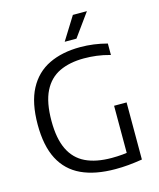

<svg xmlns="http://www.w3.org/2000/svg" viewBox="-136 -1041 946 1143"><g transform="rotate(-15 337.0 -470.0)"><path d="M432.5 6.5Q307.5 6.5 223 -33Q138.5 -72.5 95.5 -155.2Q52.5 -238 52.5 -368.5Q52.5 -503 97 -587Q141.5 -671 223 -710.2Q304.5 -749.5 415.5 -749.5Q457.5 -749.5 498.8 -744Q540 -738.5 581 -727.5V-657Q536 -669.5 497 -674.2Q458 -679 420 -679Q332 -679 268.8 -649Q205.5 -619 171.5 -551Q137.5 -483 137.5 -368.5Q137.5 -260 170 -192.8Q202.5 -125.5 267 -94.5Q331.5 -63.5 427.5 -63.5Q463.5 -63.5 494.8 -66.5Q526 -69.5 553 -74.5L521 -41V-360H598V-8Q551 -0.5 512 3Q473 6.5 432.5 6.5ZM335.5 -804 424 -946H510.5L408 -804Z"/></g></svg>

Font: Encode Sans SC
Style: Regular
Weight: 400
Version: Version 3.002